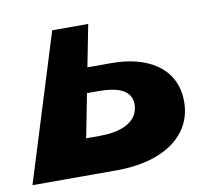

<svg xmlns="http://www.w3.org/2000/svg" viewBox="-67 -594 763 667"><g transform="rotate(-10 314.0 -261.0)"><path d="M295 -2C456 -2 572 -76 565 -208C559 -318 464 -372 341 -372H255L284 -520H157L-4 -2ZM281 -284C342 -284 398 -269 394 -212C389 -150 324 -130 256 -130H208L238 -284Z"/></g></svg>

Font: Hussar Milosc
Style: Bold
Weight: 700
Foundry: Cannot Into Space Fonts
Version: Version 1.02